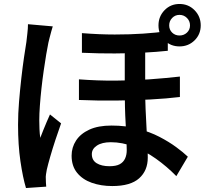

<svg xmlns="http://www.w3.org/2000/svg" viewBox="-20 -887 1040 968"><path d="M712 -669Q712 -632 712 -590Q712 -548 712 -508Q712 -468 712 -435Q712 -385 714 -337.5Q716 -290 718.5 -246Q721 -202 723 -163Q725 -124 725 -92Q725 -27 681.5 12Q638 51 546 51Q489 51 442.5 34.5Q396 18 368.5 -16Q341 -50 341 -102Q341 -144 363.5 -178.5Q386 -213 430.5 -233.5Q475 -254 542 -254Q615 -254 675.5 -238Q736 -222 784 -197Q832 -172 868 -145.5Q904 -119 927 -97L869 1Q821 -48 766 -87Q711 -126 653.5 -148Q596 -170 539 -170Q494 -170 468.5 -153Q443 -136 443 -110Q443 -79 467.5 -64Q492 -49 532 -49Q565 -49 583.5 -59Q602 -69 610.5 -87.5Q619 -106 619 -130Q619 -153 617.5 -188Q616 -223 613.5 -264.5Q611 -306 610 -349.5Q609 -393 609 -432Q609 -471 609 -517Q609 -563 609 -604Q609 -645 609 -669ZM378 -487Q471 -480 561 -480.5Q651 -481 733.5 -487Q816 -493 887 -501V-398Q822 -390 738.5 -385.5Q655 -381 563.5 -380Q472 -379 378 -383ZM393 -720Q482 -713 558.5 -713Q635 -713 702 -717.5Q769 -722 826 -730V-631Q770 -625 703 -621.5Q636 -618 559 -617.5Q482 -617 393 -621ZM246 -754Q243 -745 238.5 -728.5Q234 -712 230 -696.5Q226 -681 224 -672Q219 -649 213 -612.5Q207 -576 200.5 -531.5Q194 -487 189 -441Q184 -395 181 -353.5Q178 -312 178 -281Q178 -260 179 -236.5Q180 -213 183 -192Q190 -211 198.5 -231.5Q207 -252 215.5 -272.5Q224 -293 232 -310L288 -265Q274 -226 259.5 -182Q245 -138 233.5 -98Q222 -58 216 -32Q214 -22 212 -8.5Q210 5 211 14Q211 22 211.5 33Q212 44 213 54L111 61Q95 8 83 -74Q71 -156 71 -258Q71 -314 76 -374.5Q81 -435 87.5 -492.5Q94 -550 101 -597.5Q108 -645 113 -675Q115 -694 118 -719Q121 -744 121 -765ZM833 -759Q833 -737 848 -722.5Q863 -708 885 -708Q907 -708 922.5 -722.5Q938 -737 938 -759Q938 -781 922.5 -796.5Q907 -812 885 -812Q863 -812 848 -796.5Q833 -781 833 -759ZM779 -759Q779 -804 809.5 -835.5Q840 -867 885 -867Q930 -867 961 -835.5Q992 -804 992 -759Q992 -714 961 -683.5Q930 -653 885 -653Q840 -653 809.5 -683.5Q779 -714 779 -759Z"/></svg>

Font: Noto Sans KR SemiBold
Style: Regular
Weight: 600
Designer: Ryoko NISHIZUKA  (kana, bopomofo & ideographs); Paul D. Hunt (Latin, Greek & Cyrillic); Sandoll Communications , Soo-you
Foundry: Adobe
Version: Version 2.004-H2;hotconv 1.0.118;makeotfexe 2.5.65603